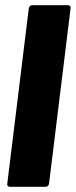

<svg xmlns="http://www.w3.org/2000/svg" viewBox="-20 -720 292 740"><path d="M8 -12 91 -688Q92 -693 95.5 -696.5Q99 -700 104 -700H242Q247 -700 250 -696.5Q253 -693 252 -688L169 -12Q168 -7 164.5 -3.5Q161 0 156 0H18Q13 0 10 -3.5Q7 -7 8 -12Z"/></svg>

Font: Barlow Condensed ExtraBold
Style: Italic
Weight: 800
Width: 3
Italic angle: -7°
Designer: Jeremy Tribby
Foundry: Tribby Type
Version: Version 1.408